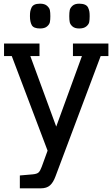

<svg xmlns="http://www.w3.org/2000/svg" viewBox="-20 -809 612 1045"><path d="M88 216H202Q234 216 252 200Q270 184 282 151L528 -504H570V-572H377V-504H426L286 -120L145 -504H195V-572H2V-504H44L239 11L207 99Q199 121 190 129.5Q181 138 157 140L88 146ZM198 -654Q163 -654 153 -672Q143 -690 143 -721Q143 -736 144.5 -745.5Q146 -755 151 -766.5Q156 -778 167.5 -783.5Q179 -789 198 -789Q223 -789 236 -777.5Q249 -766 251.5 -753.5Q254 -741 254 -721Q254 -701 251.5 -688.5Q249 -676 236 -665Q223 -654 198 -654ZM411 -654Q387 -654 374.5 -665Q362 -676 359.5 -688.5Q357 -701 357 -721Q357 -741 359.5 -753.5Q362 -766 374.5 -777.5Q387 -789 411 -789Q430 -789 442.5 -783.5Q455 -778 460 -766.5Q465 -755 466.5 -745.5Q468 -736 468 -721Q468 -701 465.5 -688.5Q463 -676 449.5 -665Q436 -654 411 -654Z"/></svg>

Font: Glegoo
Style: Bold
Weight: 700
Version: Version 2.0.1; ttfautohint (v0.9) -r 48 -G 60